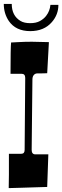

<svg xmlns="http://www.w3.org/2000/svg" viewBox="-20 -965 321 989"><path d="M109.9 -564Q109.9 -585 90.8 -585H34.2Q34.2 -719.7 37.1 -746.1Q55.7 -747.1 73.2 -748Q108.4 -750 144 -750Q175.3 -750 231.9 -748L223.1 -587.9Q213.4 -587.4 204.6 -587.2Q195.8 -586.9 187.5 -586.9H172.9Q161.1 -586.9 154.1 -578.6Q147 -570.3 147 -555.2Q147 -555.2 143.1 -192.9Q143.1 -169.9 162.1 -169.9H229L223.1 -2Q170.9 -0.5 140.9 0.5Q110.8 1.5 93.3 2Q75.7 2.4 61.5 2.9Q32.2 3.9 24.9 3.9L25.9 -64.5V-172.9H89.8Q106.9 -172.9 106.9 -192.9L109.4 -498.5ZM280.8 -939.9Q280.8 -889.6 247.1 -851.1Q207 -804.7 135.7 -804.7Q61.5 -804.7 25.4 -856.9Q-0.5 -895.5 -0.5 -944.8H40.5Q40.5 -883.8 85.9 -856.9Q104.5 -845.7 135.3 -845.7Q166 -845.7 185.8 -856.7Q205.6 -867.7 217.3 -882.8Q236.8 -907.7 239.7 -939.9Z"/></svg>

Font: Smokum
Style: Regular
Weight: 400
Designer: Astigmatic (AOETI)
Foundry: Astigmatic (AOETI)
Version: Version 1.001